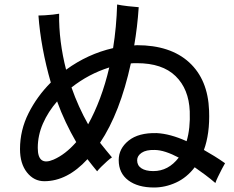

<svg xmlns="http://www.w3.org/2000/svg" viewBox="-20 -813 1040 854"><path d="M665 21Q593 21 550.5 -11Q508 -43 508 -101Q508 -152 552 -187.5Q596 -223 677 -221Q737 -218 810 -185Q827 -242 824 -318Q820 -417 761 -474.5Q702 -532 589 -532Q582 -532 575.5 -532Q569 -532 562 -531Q514 -311 425 -178Q438 -161 451.5 -145Q465 -129 478 -113Q470 -108 456.5 -96Q443 -84 430.5 -71.5Q418 -59 412 -51Q401 -64 390.5 -77.5Q380 -91 369 -105Q279 -7 177 -7Q131 -7 100 -46Q69 -85 69 -150Q69 -234 107 -309.5Q145 -385 206 -446Q184 -522 170 -598Q156 -674 151 -744Q161 -744 179 -745Q197 -746 215 -748Q233 -750 243 -752Q242 -691 250 -628Q258 -565 274 -503Q370 -573 483 -599Q498 -692 501 -793Q519 -789 549.5 -785.5Q580 -782 597 -781Q594 -736 589 -694Q584 -652 577 -611Q580 -611 583 -611.5Q586 -612 589 -612Q738 -612 821.5 -535.5Q905 -459 910 -321Q912 -269 906 -225Q900 -181 887 -146Q910 -133 933.5 -118.5Q957 -104 981 -87Q976 -79 967 -61.5Q958 -44 949.5 -26.5Q941 -9 938 1Q916 -18 892.5 -35.5Q869 -53 846 -69Q811 -23 763 -1Q715 21 665 21ZM218 -103Q271 -126 319 -181Q294 -224 272.5 -269.5Q251 -315 234 -362Q194 -316 171 -263.5Q148 -211 148 -155Q148 -73 218 -103ZM372 -260Q401 -312 425 -376Q449 -440 466 -513Q374 -484 298 -424Q313 -381 331.5 -340Q350 -299 372 -260ZM662 -52Q729 -52 775 -112Q745 -128 717.5 -137Q690 -146 667 -146Q630 -147 610 -133.5Q590 -120 590 -100Q590 -77 609 -64.5Q628 -52 662 -52Z"/></svg>

Font: Zen Kaku Gothic Antique Medium
Style: Regular
Weight: 500
Designer: Yoshimichi Ohira
Foundry: Positype
Version: Version 1.002